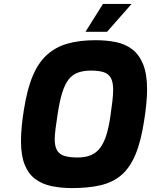

<svg xmlns="http://www.w3.org/2000/svg" viewBox="-20 -953 770 979"><path d="M348 6Q291 6 243 -4Q195 -14 160 -40Q125 -66 106 -113Q87 -160 87 -234Q87 -268 91 -310.5Q95 -353 102 -394Q118 -497 146.5 -565Q175 -633 219 -673Q263 -713 324 -730.5Q385 -748 468 -748Q525 -748 572.5 -738Q620 -728 655 -701Q690 -674 710 -624.5Q730 -575 730 -496Q730 -465 726 -423Q722 -381 715 -338Q699 -232 670.5 -164.5Q642 -97 598.5 -60Q555 -23 493 -8.5Q431 6 348 6ZM375 -150Q416 -150 444 -162Q472 -174 491 -199.5Q510 -225 522.5 -265Q535 -305 543 -361Q549 -401 553 -436.5Q557 -472 557 -494Q557 -535 545 -556Q533 -577 508.5 -585Q484 -593 444 -593Q406 -593 378 -583Q350 -573 330.5 -548.5Q311 -524 297.5 -481Q284 -438 274 -372Q268 -334 263.5 -299Q259 -264 259 -243Q259 -207 271 -186.5Q283 -166 308.5 -158Q334 -150 375 -150ZM416 -791 505 -933H651L526 -791Z"/></svg>

Font: Exo Thin ExtraBold
Style: Italic
Weight: 800
Italic angle: -9°
Version: Version 2.000